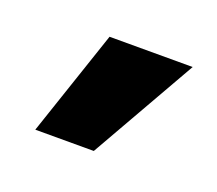

<svg xmlns="http://www.w3.org/2000/svg" viewBox="-48 -841 331 293"><g transform="rotate(20 117.5 -694.0)"><path d="M30 -608 88 -780H223L125 -608Z"/></g></svg>

Font: Mohave Light
Style: Bold
Weight: 700
Version: Version 2.003